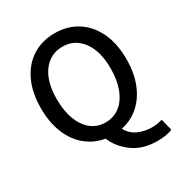

<svg xmlns="http://www.w3.org/2000/svg" viewBox="-212 -903 1178 1247"><g transform="rotate(-30 377.0 -279.5)"><path d="M175.8 -371.1Q175.8 -282.2 200.7 -217.3Q225.6 -152.3 270.8 -117.2Q315.9 -82 377 -82Q438 -82 483.4 -117.2Q528.8 -152.3 554 -217.3Q579.1 -282.2 579.1 -371.1Q579.1 -501 523.7 -575Q468.3 -648.9 377 -648.9Q285.6 -648.9 230.7 -575Q175.8 -501 175.8 -371.1ZM699.2 85 721.2 171.9Q703.1 180.2 673.6 185.5Q644 190.9 607.9 190.9Q501 190.9 428.5 139.4Q356 87.9 321.8 8.8Q242.7 -4.4 182.9 -54Q123 -103.5 90.1 -184.1Q57.1 -264.6 57.1 -371.1Q57.1 -489.3 97.7 -574.2Q138.2 -659.2 210.4 -704.6Q282.7 -750 377 -750Q471.7 -750 543.9 -704.6Q616.2 -659.2 657.2 -574.2Q698.2 -489.3 698.2 -371.1Q698.2 -267.6 666.5 -188.5Q634.8 -109.4 578.1 -59.6Q521.5 -9.8 445.8 5.9Q470.7 52.7 518.1 74.5Q565.4 96.2 621.1 96.2Q645 96.2 664.6 92.8Q684.1 89.4 699.2 85Z"/></g></svg>

Font: `nÑOS CN Medium
Style: Regular
Weight: 500
Designer: Ryoko NISHIZUKA ?XZm?[P (kana & ideographs); Paul D. Hunt (Latin, Greek & Cyrillic); Wenlong ZHANG _ e??? (bopomofo); Sa
Foundry: Adobe Systems Incorporated
Version: Version 1.004 June 21, 2023